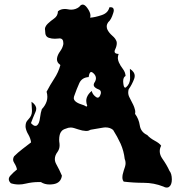

<svg xmlns="http://www.w3.org/2000/svg" viewBox="-20 -804 801 851"><path d="M704.1 22.9Q662.1 6.3 617.2 6.3Q572.3 6.3 528.3 1Q522.9 -5.9 522.5 -14.2Q522.5 -14.2 522.5 -17.6Q522.5 -24.4 523.9 -31.2Q527.8 -47.4 534.2 -65.4Q536.6 -73.2 536.6 -81.1Q536.6 -90.8 532.7 -99.6Q528.8 -134.8 514.6 -167Q500 -198.7 481.4 -228Q467.8 -239.3 448.2 -239.3Q441.4 -239.3 433.6 -237.8Q404.3 -232.4 381.8 -229Q372.6 -223.6 363.3 -223.6Q361.8 -223.6 360.4 -223.6Q355 -224.1 344.7 -225.6Q327.1 -230 308.6 -236.3Q300.8 -238.8 293.5 -238.8Q282.7 -238.8 272 -233.9Q258.8 -230 252.9 -222.7Q246.6 -215.3 244.6 -206.1Q242.2 -196.3 242.2 -185.1Q242.2 -176.8 243.7 -168Q244.1 -163.6 244.1 -159.7Q244.1 -144 235.4 -131.3Q223.1 -115.2 223.1 -99.1Q223.1 -87.9 229 -77.1Q243.7 -50.8 254.4 -25.4Q250 6.8 217.3 12.2Q208 13.7 199.7 13.7Q177.7 13.7 161.1 2.9Q156.2 2.9 151.4 2.9Q123 2.9 94.2 9.8Q78.6 13.7 63.5 13.7Q45.4 13.7 28.3 8.3Q19 -0.5 19 -9.8Q19 -17.6 25.9 -25.4Q41.5 -42.5 55.2 -52.7Q53.2 -65.9 43.5 -81.1Q38.1 -88.9 38.1 -97.2Q38.1 -104.5 42.5 -111.3Q59.1 -127.9 79.6 -143.6Q100.1 -159.2 117.7 -172.9Q115.7 -189.9 106 -207Q95.7 -223.6 93.3 -240.7Q93.3 -240.7 93.3 -245.1Q93.3 -252 95.2 -258.8Q98.1 -267.6 107.4 -276.9Q121.6 -291.5 121.6 -311Q121.6 -313 121.6 -314.9Q120.1 -336.9 119.6 -353Q140.6 -338.9 140.6 -321.8Q140.6 -314.9 137.2 -307.6Q125.5 -281.2 117.2 -258.3Q126.5 -248.5 132.8 -246.6Q135.3 -246.1 137.2 -246.1Q140.6 -246.1 143.6 -248Q154.3 -255.9 157.2 -281.2Q160.6 -307.1 165.5 -320.3Q180.7 -335.9 187 -355.5Q189.9 -364.7 189.9 -375Q189.9 -385.7 186.5 -397.5Q201.7 -426.8 220.2 -455.1Q238.8 -482.9 247.6 -515.6Q237.3 -523.4 234.4 -531.2Q232.4 -536.6 232.4 -541.5Q232.4 -543.9 232.9 -546.9Q235.4 -561.5 246.6 -576.7Q257.8 -592.3 260.7 -608.4Q260.7 -610.8 260.7 -613.3Q260.7 -633.8 243.7 -633.8Q241.7 -633.8 239.3 -633.3Q231 -632.3 223.1 -632.3Q209 -632.3 197.3 -636.2Q189 -638.7 184.6 -645.5Q180.2 -652.3 180.2 -664.6Q180.2 -665.5 180.2 -667Q179.2 -670.9 179.2 -674.8Q179.2 -680.7 181.6 -685.1Q185.1 -692.9 191.9 -699.2Q204.1 -710.9 220.2 -722.2Q236.3 -733.4 236.8 -753.9Q249 -764.2 267.1 -764.2Q273.9 -764.2 281.7 -762.7Q288.6 -761.2 295.4 -761.2Q315.4 -761.2 331.1 -773.4Q338.4 -783.7 346.7 -783.7Q356 -783.7 366.7 -769Q380.9 -749.5 380.9 -734.9Q380.9 -730 379.4 -725.6Q401.4 -727.1 430.2 -736.8Q459 -746.1 464.8 -771.5Q468.3 -772 470.7 -772Q483.9 -772 484.4 -758.8Q484.4 -753.4 481.9 -746.1Q472.7 -716.3 460.4 -706.5Q453.1 -696.3 453.1 -688Q453.1 -687 453.1 -686Q453.1 -678.7 456.5 -671.9Q463.4 -658.2 478 -645.5Q492.7 -633.3 497.1 -618.7Q497.6 -615.7 497.6 -612.8Q497.6 -599.6 490.2 -584.5Q487.8 -579.6 487.8 -575.7Q487.8 -565.4 505.9 -564.9Q502.4 -556.2 502.4 -548.3Q502.4 -547.4 502.4 -544.9Q503.4 -535.6 506.8 -527.8Q513.7 -512.2 524.9 -498Q535.6 -483.9 536.6 -467.3Q525.9 -461.9 525.9 -443.4Q525.9 -439.9 526.4 -436Q528.3 -415.5 534.7 -415.5Q536.1 -415.5 538.1 -416.5Q556.6 -432.1 556.6 -457Q556.2 -481.4 555.7 -499Q577.1 -485.4 577.1 -467.3Q577.1 -461.4 574.7 -454.6Q564.9 -428.7 550.3 -408.2Q548.3 -400.9 548.3 -394Q548.3 -382.8 553.7 -372.6Q562.5 -356 570.8 -338.9Q575.2 -329.6 577.6 -319.8Q579.6 -314 579.6 -307.6Q579.6 -303.7 578.6 -299.3Q595.2 -277.3 599.6 -248Q604 -218.8 632.3 -205.6Q645 -191.4 666 -180.2Q686.5 -169.4 694.3 -158.2Q688 -146 688 -133.8Q688 -117.2 699.7 -100.6Q719.7 -72.3 731 -46.9Q741.2 -34.7 741.7 -9.3Q741.7 16.1 728.5 24.9Q724.6 27.3 719.2 27.3Q718.8 27.3 717.8 27.3Q711.9 27.3 704.1 22.9ZM366.7 -335.4Q362.3 -346.7 362.3 -356.9Q362.3 -364.7 364.7 -371.6Q370.6 -388.2 386.7 -400.9Q389.6 -385.7 404.8 -374.5Q409.2 -371.1 413.1 -371.1Q421.9 -371.1 426.8 -389.2Q427.2 -391.6 427.2 -393.6Q427.2 -404.8 416 -408.2Q402.8 -413.1 397 -421.4Q395.5 -424.3 395.5 -427.7Q395.5 -428.7 395.5 -429.7Q396 -435.1 401.4 -442.4Q405.3 -449.7 405.3 -457Q405.3 -469.2 394 -479.5Q388.2 -484.9 384.3 -484.9Q376 -484.9 373 -462.4Q342.3 -460.4 331.1 -434.6Q319.3 -408.2 310.5 -382.8Q307.1 -375 307.1 -369.6Q307.1 -368.7 307.1 -367.2Q308.1 -360.4 313 -356Q322.3 -347.2 337.9 -342.3Q354 -337.9 362.8 -331.1Q363.8 -332.5 366.7 -335.4Z"/></svg>

Font: Brazier Flame
Style: Regular
Weight: 400
Designer: Walter E Stewart
Version: 0.1